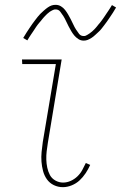

<svg xmlns="http://www.w3.org/2000/svg" viewBox="-20 -766 500 794"><path d="M240 8Q220 8 202.5 -0.5Q185 -9 174 -24.5Q163 -40 158 -59Q153 -78 151.5 -97.5Q150 -117 152 -137.5Q154 -158 157 -179L211 -501H72L71 -520H235L178 -176Q175 -158 173 -140.5Q171 -123 171.5 -106Q172 -89 175.5 -72.5Q179 -56 186.5 -42Q194 -28 209 -19.5Q224 -11 241 -11Q257 -11 272.5 -18Q288 -25 300 -36.5Q312 -48 320 -62.5Q328 -77 335 -92L353 -84Q345 -66 334 -49.5Q323 -33 309 -20Q295 -7 276.5 0.5Q258 8 240 8ZM326 -598Q314 -598 304 -604.5Q294 -611 287 -619.5Q280 -628 274.5 -637.5Q269 -647 263.5 -657.5Q258 -668 253 -679Q248 -690 242 -699.5Q236 -709 229 -718Q222 -727 210 -727Q205 -727 202.5 -726Q200 -725 195.5 -723Q191 -721 186 -717.5Q181 -714 175 -708.5Q169 -703 166 -699.5Q163 -696 160 -693Q157 -690 154.5 -686.5Q152 -683 149 -679.5Q146 -676 142.5 -672Q139 -668 136 -664Q133 -660 129.5 -655Q126 -650 123 -645Q120 -640 116 -634.5Q112 -629 108.5 -623.5Q105 -618 101 -612Q97 -606 93 -599L76 -609Q83 -621 89.5 -631Q96 -641 102 -650Q108 -659 114 -667.5Q120 -676 125.5 -683Q131 -690 136 -696.5Q141 -703 146.5 -708.5Q152 -714 161 -722Q170 -730 178 -735.5Q186 -741 193.5 -743.5Q201 -746 210 -746Q222 -746 232 -740Q242 -734 249 -725Q256 -716 261.5 -706.5Q267 -697 272.5 -686.5Q278 -676 283 -665Q288 -654 294 -644.5Q300 -635 307 -626Q314 -617 326 -617Q331 -617 333.5 -618Q336 -619 340.5 -621.5Q345 -624 350 -627.5Q355 -631 361 -636Q367 -641 370 -644.5Q373 -648 376 -651Q379 -654 381.5 -657.5Q384 -661 387 -664.5Q390 -668 393.5 -672Q397 -676 400 -680.5Q403 -685 406.5 -689.5Q410 -694 413 -699Q416 -704 420 -709.5Q424 -715 427.5 -720.5Q431 -726 435 -732Q439 -738 443 -745L460 -735Q454 -724 447 -713.5Q440 -703 434 -694Q428 -685 422 -676.5Q416 -668 410.5 -661Q405 -654 400 -647.5Q395 -641 389.5 -636Q384 -631 375 -622.5Q366 -614 358 -609Q350 -604 342.5 -601Q335 -598 326 -598Z"/></svg>

Font: Iosevka Etoile Thin
Style: Italic
Weight: 100
Italic angle: -9°
Designer: Belleve Invis
Foundry: Belleve Invis
Version: Version 22.1.2; ttfautohint (v1.8.4)